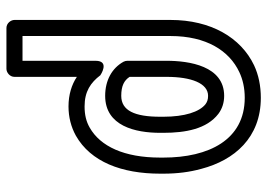

<svg xmlns="http://www.w3.org/2000/svg" viewBox="-137 -466 831 597"><g transform="rotate(90 278.5 -167.5)"><path d="M470 -260V-250C470 -138 435 -64 377 -31C358 -20 337 -15 311 -15C264 -15 237 -34 214 -64C214 -64 169 -95 169 -49V178H92V-282C92 -394 138 -465 204 -496C227 -507 254 -513 284 -513C415 -513 470 -401 470 -260ZM311 35C344 35 375 27 402 12C483 -34 520 -130 520 -250V-260C520 -303 515 -342 505 -378C478 -481 408 -563 284 -563C247 -563 213 -556 183 -542C97 -501 42 -408 42 -282V203C42 214 52 228 67 228H194C205 228 219 218 219 203V9C243 25 274 35 311 35ZM278 -79C372 -79 393 -173 393 -250V-260C393 -329 381 -395 334 -431C318 -443 299 -449 278 -449C185 -449 169 -340 169 -270V-148C169 -144 170 -140 172 -136C192 -100 230 -79 278 -79ZM278 -129C247 -129 230 -138 219 -155V-270C219 -347 239 -399 278 -399C290 -399 297 -396 304 -391C328 -372 343 -326 343 -260V-250C343 -171 324 -129 278 -129Z"/></g></svg>

Font: Asimov
Style: NarOu
Weight: 500
Designer: Google
Version: Version 2.000980; 2014